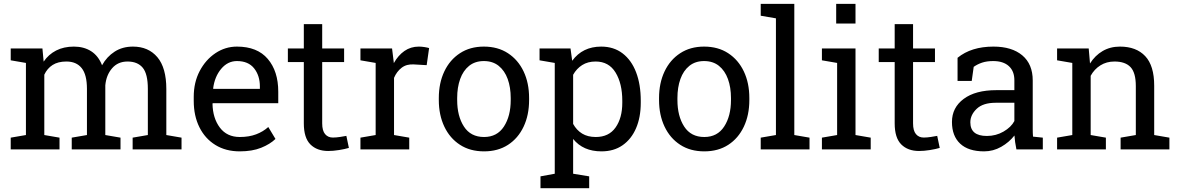

<svg xmlns="http://www.w3.org/2000/svg" viewBox="-20 -782 6173 1005"><path d="M36.1 0V-61.5L115.7 -75.2V-452.6L36.1 -466.3V-528.3H202.1L208.5 -459.5Q233.9 -497.1 273.9 -517.6Q314 -538.1 366.7 -538.1Q419.4 -538.1 457.3 -513.7Q495.1 -489.3 514.2 -440.4Q539.1 -485.4 580.1 -511.7Q621.1 -538.1 675.8 -538.1Q756.8 -538.1 803.7 -482.7Q850.6 -427.2 850.6 -315.9V-75.2L930.2 -61.5V0H674.3V-61.5L753.9 -75.2V-316.9Q753.9 -395 727.1 -427.5Q700.2 -460 647.5 -460Q597.2 -460 566.7 -424.6Q536.1 -389.2 531.2 -335.4V-75.2L610.8 -61.5V0H355.5V-61.5L435.1 -75.2V-316.9Q435.1 -391.1 407.5 -425.5Q379.9 -460 327.6 -460Q283.7 -460 255.4 -441.9Q227.1 -423.8 211.9 -391.1V-75.2L291.5 -61.5V0Z M1234.9 10.3Q1161.6 10.3 1107.4 -23.2Q1053.2 -56.6 1023.7 -116.2Q994.1 -175.8 994.1 -253.9V-275.4Q994.1 -350.6 1025.1 -409.9Q1056.2 -469.2 1107.7 -503.7Q1159.2 -538.1 1220.2 -538.1Q1326.7 -538.1 1381.6 -473.6Q1436.5 -409.2 1436.5 -301.8V-241.7H1093.8L1092.3 -239.3Q1093.8 -163.1 1130.9 -114Q1168 -64.9 1234.9 -64.9Q1283.7 -64.9 1320.6 -78.9Q1357.4 -92.8 1384.3 -117.2L1421.9 -54.7Q1393.6 -27.3 1346.9 -8.5Q1300.3 10.3 1234.9 10.3ZM1096.7 -316.9H1340.3V-329.6Q1340.3 -386.2 1310.1 -424.3Q1279.8 -462.4 1220.2 -462.4Q1171.9 -462.4 1137.7 -421.6Q1103.5 -380.9 1095.7 -319.3Z M1697.8 8.3Q1639.2 8.3 1604.7 -26.1Q1570.3 -60.5 1570.3 -136.2V-457H1486.8V-528.3H1570.3V-655.8H1666.5V-528.3H1781.2V-457H1666.5V-136.2Q1666.5 -98.1 1681.6 -80.1Q1696.8 -62 1722.2 -62Q1739.3 -62 1760.3 -65.2Q1781.2 -68.4 1793 -70.8L1806.2 -7.8Q1785.2 -1.5 1754.6 3.4Q1724.1 8.3 1697.8 8.3Z M1866.7 0V-61.5L1946.3 -75.2V-452.6L1866.7 -466.3V-528.3H2032.2L2040.5 -460.9L2041.5 -451.7Q2064 -492.2 2096.9 -515.1Q2129.9 -538.1 2172.4 -538.1Q2187.5 -538.1 2203.4 -535.4Q2219.2 -532.7 2226.1 -530.3L2213.4 -440.9L2146.5 -444.8Q2108.4 -447.3 2082.5 -427.5Q2056.6 -407.7 2042.5 -374.5V-75.2L2122.1 -61.5V0Z M2513.7 10.3Q2440.4 10.3 2387.5 -24.2Q2334.5 -58.6 2305.7 -119.4Q2276.9 -180.2 2276.9 -258.3V-269Q2276.9 -347.2 2305.7 -408Q2334.5 -468.8 2387.5 -503.4Q2440.4 -538.1 2512.7 -538.1Q2585.9 -538.1 2638.9 -503.4Q2691.9 -468.8 2720.7 -408.2Q2749.5 -347.7 2749.5 -269V-258.3Q2749.5 -179.7 2720.7 -118.9Q2691.9 -58.1 2639.2 -23.9Q2586.4 10.3 2513.7 10.3ZM2513.7 -64.9Q2582 -64.9 2617.7 -119.6Q2653.3 -174.3 2653.3 -258.3V-269Q2653.3 -324.7 2637.5 -368.4Q2621.6 -412.1 2590.3 -437.3Q2559.1 -462.4 2512.7 -462.4Q2466.8 -462.4 2435.5 -437.3Q2404.3 -412.1 2388.7 -368.4Q2373 -324.7 2373 -269V-258.3Q2373 -174.3 2408.4 -119.6Q2443.8 -64.9 2513.7 -64.9Z M2809.1 203.1V141.1L2883.8 127.4V-452.6L2804.2 -466.3V-528.3H2966.3L2975.1 -463.9Q3029.3 -538.1 3127 -538.1Q3192.4 -538.1 3238.8 -502.7Q3285.2 -467.3 3309.6 -403.6Q3334 -339.8 3334 -254.4V-244.1Q3334 -168 3309.3 -110.8Q3284.7 -53.7 3238.8 -21.7Q3192.9 10.3 3128.4 10.3Q3032.2 10.3 2980 -54.7V127.4L3064 141.1V203.1ZM3098.6 -64.9Q3167 -64.9 3202.1 -114.7Q3237.3 -164.6 3237.3 -244.1V-254.4Q3237.3 -344.7 3202.1 -402.3Q3167 -460 3097.7 -460Q3056.6 -460 3027.3 -441.4Q2998 -422.9 2980 -390.6V-133.3Q2998 -100.6 3027.1 -82.8Q3056.2 -64.9 3098.6 -64.9Z M3666.5 10.3Q3593.3 10.3 3540.3 -24.2Q3487.3 -58.6 3458.5 -119.4Q3429.7 -180.2 3429.7 -258.3V-269Q3429.7 -347.2 3458.5 -408Q3487.3 -468.8 3540.3 -503.4Q3593.3 -538.1 3665.5 -538.1Q3738.8 -538.1 3791.7 -503.4Q3844.7 -468.8 3873.5 -408.2Q3902.3 -347.7 3902.3 -269V-258.3Q3902.3 -179.7 3873.5 -118.9Q3844.7 -58.1 3792 -23.9Q3739.3 10.3 3666.5 10.3ZM3666.5 -64.9Q3734.9 -64.9 3770.5 -119.6Q3806.2 -174.3 3806.2 -258.3V-269Q3806.2 -324.7 3790.3 -368.4Q3774.4 -412.1 3743.2 -437.3Q3711.9 -462.4 3665.5 -462.4Q3619.6 -462.4 3588.4 -437.3Q3557.1 -412.1 3541.5 -368.4Q3525.9 -324.7 3525.9 -269V-258.3Q3525.9 -174.3 3561.3 -119.6Q3596.7 -64.9 3666.5 -64.9Z M3961.9 0V-61.5L4041.5 -75.2V-686L3961.9 -699.7V-761.7H4137.7V-75.2L4217.3 -61.5V0Z M4282.2 0V-61.5L4361.8 -75.2V-452.6L4282.2 -466.3V-528.3H4458V-75.2L4537.6 -61.5V0ZM4356.9 -658.7V-761.7H4458V-658.7Z M4790.5 8.3Q4731.9 8.3 4697.5 -26.1Q4663.1 -60.5 4663.1 -136.2V-457H4579.6V-528.3H4663.1V-655.8H4759.3V-528.3H4874V-457H4759.3V-136.2Q4759.3 -98.1 4774.4 -80.1Q4789.6 -62 4814.9 -62Q4832 -62 4853 -65.2Q4874 -68.4 4885.7 -70.8L4898.9 -7.8Q4877.9 -1.5 4847.4 3.4Q4816.9 8.3 4790.5 8.3Z M5131.3 10.3Q5048.8 10.3 5005.9 -30Q4962.9 -70.3 4962.9 -143.6Q4962.9 -218.8 5024.4 -264.4Q5085.9 -310.1 5195.3 -310.1H5289.6V-361.8Q5289.6 -409.7 5260.5 -436Q5231.4 -462.4 5178.7 -462.4Q5145.5 -462.4 5121.1 -454.3Q5096.7 -446.3 5076.7 -432.1L5066.4 -358.4H4992.2V-479.5Q5064 -538.1 5180.2 -538.1Q5276.4 -538.1 5331.1 -492.2Q5385.7 -446.3 5385.7 -360.8V-106.4Q5385.7 -96.2 5386 -86.4Q5386.2 -76.7 5387.2 -66.9L5438.5 -61.5V0H5300.3Q5292 -40 5290 -72.8Q5262.2 -37.1 5220.5 -13.4Q5178.7 10.3 5131.3 10.3ZM5145.5 -70.3Q5193.4 -70.3 5232.9 -93.3Q5272.5 -116.2 5289.6 -148.4V-244.1H5191.9Q5125.5 -244.1 5092.3 -212.4Q5059.1 -180.7 5059.1 -141.6Q5059.1 -70.3 5145.5 -70.3Z M5513.2 0V-61.5L5592.8 -75.2V-452.6L5513.2 -466.3V-528.3H5678.7L5685.5 -449.7Q5711.9 -491.7 5751.7 -514.9Q5791.5 -538.1 5842.3 -538.1Q5927.7 -538.1 5974.6 -488Q6021.5 -438 6021.5 -333.5V-75.2L6101.1 -61.5V0H5845.7V-61.5L5925.3 -75.2V-331.5Q5925.3 -401.4 5897.7 -430.7Q5870.1 -460 5813.5 -460Q5772 -460 5740 -439.9Q5708 -419.9 5689 -385.3V-75.2L5768.6 -61.5V0Z"/></svg>

Font: Roboto Slab
Style: Regular
Weight: 400
Designer: Google
Version: Version 2.000; ttfautohint (v1.8.1.43-b0c9)